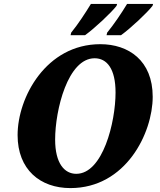

<svg xmlns="http://www.w3.org/2000/svg" viewBox="-20 -951 816 982"><path d="M528 -784 525 -771H599C649 -807 733 -886 760 -921L763 -931H630C601 -883 563 -827 528 -784ZM344 -784 341 -771H415C465 -807 549 -886 576 -921L579 -931H445C415 -882 379 -827 344 -784ZM340 11C624 11 761 -271 761 -456C761 -642 637 -725 493 -725C216 -725 70 -453 70 -260C70 -83 186 11 340 11ZM370 -62C310 -62 262 -115 262 -237C262 -389 327 -653 464 -653C527 -653 571 -599 571 -478C571 -326 506 -62 370 -62Z"/></svg>

Font: Noto Serif SemiCondensed Black
Style: Italic
Weight: 900
Width: 4
Italic angle: -12°
Designer: Monotype Design Team
Foundry: Monotype Imaging Inc.
Version: Version 2.014